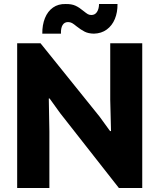

<svg xmlns="http://www.w3.org/2000/svg" viewBox="-20 -935 793 955"><path d="M65.4 -719.7H181.6L475.6 -354.5L527.3 -283.2H532.2L528.3 -439.5V-719.7H687.5V0H571.3L279.3 -372.1L226.6 -445.3H222.7L225.6 -281.2V0H65.4ZM306.6 -915Q336.4 -915.5 355.7 -906.5Q375 -897.5 394.5 -880.9Q409.2 -869.1 416.7 -864.7Q424.3 -860.4 434.6 -860.4Q452.6 -860.4 462.4 -875.5Q472.2 -890.6 472.7 -915H564.5Q564.9 -873.5 551.3 -840.6Q537.6 -807.6 511 -788.1Q484.4 -768.6 447.3 -767.6Q419.4 -768.1 400.9 -777.6Q382.3 -787.1 361.3 -803.7Q347.2 -815.4 338.4 -820.3Q329.6 -825.2 318.4 -825.2Q300.3 -825.2 291.3 -810.3Q282.2 -795.4 283.2 -767.6H190.4Q189.9 -811 203.6 -845Q217.3 -878.9 243.7 -897.5Q270 -916 306.6 -915Z"/></svg>

Font: Reddit Sans Fudge ExtraBold
Style: Regular
Weight: 800
Designer: Stephen Hutchings
Foundry: Reddit
Version: Version 1.011